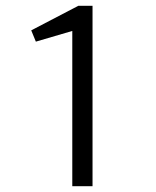

<svg xmlns="http://www.w3.org/2000/svg" viewBox="-20 -644 540 664"><path d="M230 0H300V-624H251L88 -539L104 -500L230 -537Z"/></svg>

Font: Inconsolata
Style: Regular
Weight: 400
Monospace: yes
Designer: Raph Levien, Cyreal, Brenton Simpson
Foundry: Raph Levien, Cyreal, Google
Version: Version 3.100